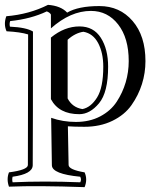

<svg xmlns="http://www.w3.org/2000/svg" viewBox="-24 -489 666 792"><path d="M304 -380Q362 -380 392 -333Q422 -286 422 -214Q422 -108 384.5 -63Q347 -18 303 -18Q219 -18 186 -80V-334Q242 -380 304 -380ZM402 -214Q402 -271 381 -311Q360 -351 320 -358Q286 -353 255 -325V-83Q274 -46 316 -39Q351 -46 376.5 -87Q402 -128 402 -214ZM17 -379H18Q84 -376 112 -359Q112 15 111 193Q110 229 28 240Q25 251 28 263Q156 257 307 263Q313 252 307 240Q191 229 190 193L187 -3Q235 14 289 14Q346 14 389.5 -9Q433 -32 457.5 -69.5Q482 -107 494.5 -149.5Q507 -192 507 -237Q507 -332 463.5 -388Q420 -444 351 -444Q267 -444 186 -372V-429Q182 -437 169 -442Q104 -411 18 -402Q14 -391 17 -379ZM2 -422Q97 -430 174 -469Q227 -465 253 -437Q299 -464 386 -464Q470 -464 523 -402.5Q576 -341 576 -237Q576 -188 561.5 -142Q547 -96 518.5 -55.5Q490 -15 439.5 9.5Q389 34 324 34Q282 34 256 32L259 192Q260 211 325 222Q338 251 325 283Q130 276 13 281Q2 250 13 222Q90 212 91 192L92 -347Q60 -357 3 -360Q-10 -389 2 -422Z"/></svg>

Font: Jacques Francois Shadow
Style: Regular
Weight: 400
Designer: Alexei Vanyashin, Nikita Kanarev (i@xarsok.ru)
Foundry: Cyreal (www.cyreal.org)
Version: Version 1.003